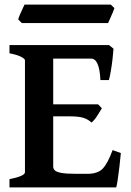

<svg xmlns="http://www.w3.org/2000/svg" viewBox="-20 -810 565 830"><path d="M21 0V-35.6Q87.9 -48.8 87.9 -65.4V-549.3Q87.9 -555.2 72 -564Q56.2 -572.8 21 -579.6V-615.2H451.2L470.7 -599.6Q469.7 -583 466.6 -555.7Q463.4 -528.3 459 -502.4Q454.6 -476.6 450.7 -463.9H414.1Q409.7 -556.6 374 -556.6H210V-358.9H404.3L420.4 -341.8Q412.6 -328.1 399.4 -308.1Q386.2 -288.1 375.5 -280.3Q360.4 -294.4 340.1 -300.8Q319.8 -307.1 278.8 -307.1H210V-89.8Q210 -80.6 217 -73.5Q224.1 -66.4 245.4 -62.5Q266.6 -58.6 309.6 -58.6H357.9Q402.8 -58.6 424.3 -81.3Q445.8 -104 466.8 -161.1L502.4 -148.4Q500 -120.6 496.3 -89.6Q492.7 -58.6 489 -34.2Q485.4 -9.8 482.4 0ZM74.2 -710.4 58.6 -726.1Q60.5 -733.4 65.9 -746.1Q71.3 -758.8 77.1 -771.2Q83 -783.7 85.9 -790H459L474.6 -774.9Q472.7 -768.1 467 -754.9Q461.4 -741.7 455.6 -729Q449.7 -716.3 447.3 -710.4Z"/></svg>

Font: David Libre
Style: Bold
Weight: 700
Designer: Ismar David, J. Victor Gaultney, Annie Olsen and Meir Sadan
Foundry: Monotype Imaging Inc. & SIL International
Version: Version 1.100; ttfautohint (v1.8.4.7-5d5b)